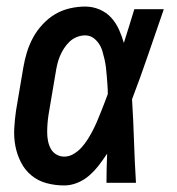

<svg xmlns="http://www.w3.org/2000/svg" viewBox="-20 -558 540 586"><path d="M176 8Q148 8 122 1Q96 -6 76 -22.5Q56 -39 44 -62.5Q32 -86 27 -112Q22 -138 23.5 -166Q25 -194 29 -221L51 -351Q55 -375 62 -398Q69 -421 80.5 -442.5Q92 -464 109.5 -483Q127 -502 148 -514.5Q169 -527 193 -532.5Q217 -538 240 -538Q263 -538 284 -529Q305 -520 319.5 -504Q334 -488 343 -468Q352 -448 358 -427Q366 -452 374 -478Q382 -504 390 -530H480Q456 -461 432.5 -392Q409 -323 383 -255Q387 -191 389 -127.5Q391 -64 395 0H305Q305 -22 305.5 -44.5Q306 -67 307 -89Q295 -71 282 -54Q269 -37 252.5 -22.5Q236 -8 216 0Q196 8 176 8ZM176 -80Q191 -80 204.5 -88Q218 -96 228.5 -107.5Q239 -119 247.5 -132.5Q256 -146 263 -159.5Q270 -173 276 -187Q282 -201 287.5 -215Q293 -229 298.5 -243Q304 -257 309 -271Q309 -285 308 -298Q307 -311 306 -324.5Q305 -338 303.5 -351Q302 -364 299 -377Q296 -390 292.5 -402Q289 -414 282 -424.5Q275 -435 264.5 -442.5Q254 -450 240 -450Q227 -450 214.5 -445Q202 -440 192.5 -431Q183 -422 175.5 -410.5Q168 -399 163 -387Q158 -375 155 -362.5Q152 -350 150 -337L128 -207Q126 -194 125 -180.5Q124 -167 124 -154Q124 -141 126.5 -128Q129 -115 135 -104Q141 -93 152 -86.5Q163 -80 176 -80Z"/></svg>

Font: Iosevka Slab Semibold Oblique
Style: Regular
Weight: 600
Italic angle: -9°
Monospace: yes
Designer: Belleve Invis
Foundry: Belleve Invis
Version: Version 11.1.1; ttfautohint (v1.8.3)